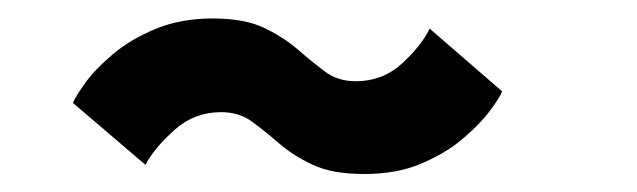

<svg xmlns="http://www.w3.org/2000/svg" viewBox="-20 -500 690 208"><path d="M374.5 -311.5Q340 -311.5 318.8 -321.5Q297.5 -331.5 282.2 -344.8Q267 -358 253 -368.2Q239 -378.5 219.5 -378.5Q190.5 -378.5 169 -359.2Q147.5 -340 137.5 -321.5L59 -388.5Q61.5 -395 72.2 -410Q83 -425 102.2 -441.2Q121.5 -457.5 148.8 -468.8Q176 -480 210.5 -480Q245 -480 266.2 -469.8Q287.5 -459.5 302.8 -446.2Q318 -433 332 -422.5Q346 -412 365.5 -412Q394.5 -412 415.5 -431.2Q436.5 -450.5 445.5 -469L524 -401Q521 -393.5 510 -379Q499 -364.5 480.5 -349Q462 -333.5 435.8 -322.5Q409.5 -311.5 374.5 -311.5Z"/></svg>

Font: Trispace Thin
Style: Bold
Weight: 700
Version: Version 1.210